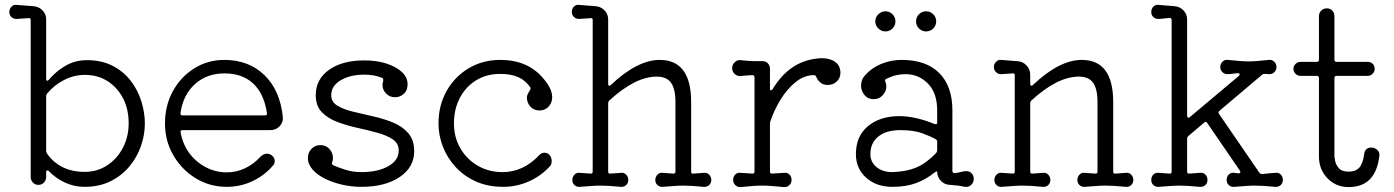

<svg xmlns="http://www.w3.org/2000/svg" viewBox="-20 -750 5676 782"><path d="M324 11Q283 11 245.5 -6Q208 -23 179 -53Q176 -56 173 -56Q168 -56 168 -49V-29Q168 -16 159 -6.5Q150 3 136 3Q123 3 114 -6.5Q105 -16 105 -29V-668Q105 -678 96 -676L49 -673Q36 -672 27 -680Q18 -688 18 -701Q18 -714 27 -723Q36 -732 48 -730Q63 -729 80.5 -727.5Q98 -726 114 -725Q137 -724 152.5 -708.5Q168 -693 168 -671V-429Q168 -423 171 -421.5Q174 -420 178 -424Q207 -459 246.5 -482Q286 -505 334 -505Q394 -505 438.5 -482Q483 -459 512 -421.5Q541 -384 555.5 -338Q570 -292 570 -247Q570 -201 554 -155Q538 -109 506.5 -71.5Q475 -34 429.5 -11.5Q384 11 324 11ZM325 -50Q376 -50 416.5 -76.5Q457 -103 480.5 -148Q504 -193 504 -248Q504 -306 481 -350Q458 -394 418 -419.5Q378 -445 326 -445Q282 -445 241.5 -424.5Q201 -404 172 -369Q168 -364 168 -358V-136Q168 -131 171 -125Q224 -50 325 -50Z M904 11Q834 11 777 -24Q720 -59 686 -117.5Q652 -176 652 -247Q652 -320 684 -378.5Q716 -437 771 -471.5Q826 -506 894 -506Q993 -506 1057 -444Q1121 -382 1132 -273Q1134 -252 1119 -236Q1104 -220 1081 -220H724Q713 -220 716 -210Q724 -163 751 -126.5Q778 -90 818 -69Q858 -48 904 -48Q942 -48 977.5 -64.5Q1013 -81 1040 -111Q1053 -124 1068 -124Q1077 -124 1086 -118Q1099 -108 1099 -94Q1099 -83 1092 -76Q1057 -35 1008 -12Q959 11 904 11ZM724 -280H1059Q1070 -280 1067 -291Q1055 -369 1011 -410Q967 -451 894 -451Q822 -451 774 -407.5Q726 -364 715 -290V-288Q715 -280 724 -280Z M1451 11Q1413 11 1375 2.5Q1337 -6 1305 -21.5Q1273 -37 1253.5 -59Q1234 -81 1234 -107Q1234 -129 1249 -144Q1264 -159 1285 -159Q1308 -159 1322 -143Q1336 -127 1336 -107Q1336 -98 1333 -89Q1332 -87 1332 -85Q1332 -80 1337 -77Q1360 -67 1389 -58Q1418 -49 1451 -49Q1519 -49 1561.5 -73Q1604 -97 1604 -137Q1604 -166 1579.5 -182.5Q1555 -199 1516.5 -209.5Q1478 -220 1435 -229.5Q1392 -239 1353.5 -253.5Q1315 -268 1290.5 -293.5Q1266 -319 1266 -362Q1266 -427 1320 -465.5Q1374 -504 1464 -504Q1515 -504 1554.5 -491Q1594 -478 1617 -456.5Q1640 -435 1640 -407Q1640 -405 1640 -402Q1640 -399 1639 -396Q1637 -378 1622.5 -366Q1608 -354 1589 -354Q1567 -354 1552.5 -369Q1538 -384 1538 -404Q1538 -412 1541 -421V-424Q1541 -431 1536 -433Q1504 -446 1464 -446Q1406 -446 1367.5 -423Q1329 -400 1329 -362Q1329 -335 1353.5 -320Q1378 -305 1416.5 -295.5Q1455 -286 1498 -276.5Q1541 -267 1579.5 -251.5Q1618 -236 1642.5 -208Q1667 -180 1667 -134Q1667 -69 1608 -29Q1549 11 1451 11Z M2030 11Q1967 11 1918 -11Q1869 -33 1835 -70.5Q1801 -108 1783.5 -153.5Q1766 -199 1766 -247Q1766 -321 1799 -379.5Q1832 -438 1889 -472Q1946 -506 2017 -506Q2132 -506 2195 -428Q2229 -388 2229 -354Q2229 -339 2222 -326Q2206 -300 2177 -300Q2155 -300 2140.5 -315.5Q2126 -331 2126 -353Q2126 -360 2130 -368Q2134 -376 2138 -382Q2143 -389 2140 -394Q2121 -422 2091.5 -435.5Q2062 -449 2017 -449Q1962 -449 1919.5 -423Q1877 -397 1853 -351.5Q1829 -306 1829 -247Q1829 -191 1855 -146Q1881 -101 1926 -75Q1971 -49 2027 -49Q2112 -49 2177 -119Q2186 -128 2198 -128Q2209 -128 2217 -120Q2227 -109 2227 -94Q2227 -80 2219 -72Q2182 -32 2132.5 -10.5Q2083 11 2030 11Z M2341 11Q2329 12 2320 4Q2311 -4 2311 -17Q2311 -30 2320 -39Q2329 -48 2341 -46L2385 -43H2387Q2394 -43 2394 -51V-668Q2394 -678 2385 -676L2340 -673Q2327 -672 2318 -680.5Q2309 -689 2309 -702Q2309 -715 2318 -723.5Q2327 -732 2339 -730Q2353 -729 2370 -727.5Q2387 -726 2403 -725Q2426 -724 2441.5 -708.5Q2457 -693 2457 -671V-408Q2457 -402 2460.5 -401Q2464 -400 2468 -404Q2576 -506 2667 -506Q2795 -506 2795 -334V-51Q2795 -41 2805 -43L2847 -46Q2859 -48 2868 -39Q2877 -30 2877 -17Q2877 -4 2868 4Q2859 12 2847 11Q2814 8 2796 7Q2778 6 2763 6Q2744 6 2726.5 7.5Q2709 9 2679 11Q2667 12 2658 4Q2649 -4 2649 -17Q2649 -30 2658 -39Q2667 -48 2679 -46L2722 -43H2724Q2731 -43 2731 -51V-335Q2731 -388 2713 -413Q2695 -438 2655 -438Q2568 -438 2462 -341Q2457 -336 2457 -329V-51Q2457 -42 2466 -43L2509 -46Q2521 -48 2530 -39Q2539 -30 2539 -17Q2539 -4 2530 4Q2521 12 2509 11Q2477 8 2459 7Q2441 6 2425 6Q2407 6 2389 7.5Q2371 9 2341 11Z M2997 12Q2985 13 2975.5 4.5Q2966 -4 2966 -17Q2966 -31 2975 -39.5Q2984 -48 2997 -46L3044 -43H3046Q3053 -43 3053 -51V-435Q3053 -444 3044 -444Q3032 -443 3020 -442.5Q3008 -442 2997 -440Q2983 -439 2972.5 -448.5Q2962 -458 2962 -473Q2962 -487 2973 -497Q2984 -507 2997 -505Q3018 -503 3029.5 -502Q3041 -501 3053 -501Q3065 -501 3085 -501Q3099 -501 3107.5 -492Q3116 -483 3116 -470V-390Q3116 -382 3120 -382Q3124 -382 3127 -387Q3193 -497 3303 -511Q3309 -512 3315 -512.5Q3321 -513 3327 -513Q3361 -513 3382 -497.5Q3403 -482 3403 -453Q3403 -433 3388.5 -418.5Q3374 -404 3351 -404Q3332 -404 3320.5 -414.5Q3309 -425 3305 -436Q3302 -444 3295 -444Q3256 -444 3221.5 -416.5Q3187 -389 3160.5 -346.5Q3134 -304 3118 -257Q3116 -253 3116 -246V-51Q3116 -42 3125 -43L3173 -46Q3186 -48 3195 -39.5Q3204 -31 3204 -17Q3204 -4 3194.5 4.5Q3185 13 3173 12Q3142 9 3122.5 7.5Q3103 6 3085 6Q3064 6 3045 7.5Q3026 9 2997 12Z M3586 -622Q3570 -622 3557.5 -634Q3545 -646 3545 -663Q3545 -680 3557.5 -692Q3570 -704 3586 -704Q3603 -704 3615 -692Q3627 -680 3627 -663Q3627 -646 3615 -634Q3603 -622 3586 -622ZM3752 -622Q3735 -622 3723 -634Q3711 -646 3711 -663Q3711 -680 3723 -692Q3735 -704 3752 -704Q3769 -704 3781 -692Q3793 -680 3793 -663Q3793 -646 3781 -634Q3769 -622 3752 -622ZM3614 11Q3549 11 3507.5 -26.5Q3466 -64 3466 -122Q3466 -196 3515.5 -236.5Q3565 -277 3642 -277Q3708 -277 3786 -245Q3788 -244 3791 -244Q3797 -244 3797 -251V-301Q3797 -371 3759.5 -409.5Q3722 -448 3667 -448Q3649 -448 3629.5 -443.5Q3610 -439 3590 -429Q3582 -426 3586 -417Q3590 -409 3590 -398Q3590 -379 3575.5 -362.5Q3561 -346 3538 -346Q3515 -346 3501 -363Q3487 -380 3487 -401Q3487 -426 3503 -443Q3529 -473 3568.5 -489.5Q3608 -506 3653 -506Q3752 -506 3805.5 -452.5Q3859 -399 3859 -301V-54Q3859 -45 3868 -45Q3881 -46 3893 -49.5Q3905 -53 3916 -53Q3929 -53 3937.5 -44Q3946 -35 3946 -21Q3946 -6 3935 3.5Q3924 13 3910 11Q3897 8 3882 6Q3867 4 3851 3Q3828 3 3812.5 -13Q3797 -29 3797 -51Q3797 -52 3796.5 -52Q3796 -52 3796 -52Q3793 -52 3786 -47Q3751 -19 3710.5 -4Q3670 11 3614 11ZM3614 -49Q3673 -51 3713.5 -68.5Q3754 -86 3793 -127Q3797 -132 3797 -138V-173Q3797 -180 3791 -183Q3770 -195 3735.5 -207.5Q3701 -220 3646 -220Q3590 -220 3557.5 -194Q3525 -168 3525 -122Q3525 -90 3550 -69.5Q3575 -49 3614 -49Z M4060 11Q4048 12 4039 4Q4030 -4 4030 -17Q4030 -30 4039 -39Q4048 -48 4060 -46L4104 -43H4106Q4113 -43 4113 -51V-443Q4113 -453 4104 -451L4059 -448Q4047 -447 4037.5 -455.5Q4028 -464 4028 -477Q4028 -490 4037.5 -499Q4047 -508 4058 -506Q4072 -505 4089 -503.5Q4106 -502 4122 -501Q4145 -500 4160.5 -484Q4176 -468 4176 -446V-408Q4176 -402 4179.5 -401Q4183 -400 4187 -404Q4295 -506 4386 -506Q4514 -506 4514 -334V-51Q4514 -41 4524 -43L4566 -46Q4578 -48 4587 -39Q4596 -30 4596 -17Q4596 -4 4587 4Q4578 12 4566 11Q4534 8 4516 7Q4498 6 4482 6Q4464 6 4446 7.5Q4428 9 4398 11Q4386 12 4377 4Q4368 -4 4368 -17Q4368 -30 4377 -39Q4386 -48 4398 -46L4441 -43H4443Q4450 -43 4450 -51V-335Q4450 -388 4432 -413Q4414 -438 4374 -438Q4287 -438 4181 -341Q4176 -336 4176 -329V-51Q4176 -42 4185 -43L4228 -46Q4240 -48 4249 -39Q4258 -30 4258 -17Q4258 -4 4249 4Q4240 12 4228 11Q4196 8 4178 7Q4160 6 4144 6Q4126 6 4108 7.5Q4090 9 4060 11Z M4700 11Q4687 12 4678 4Q4669 -4 4669 -17Q4669 -31 4678 -39.5Q4687 -48 4700 -46L4743 -43H4745Q4752 -43 4752 -51V-668Q4752 -677 4743 -677Q4730 -676 4719 -674.5Q4708 -673 4697 -673Q4685 -673 4677 -681Q4669 -689 4669 -701Q4669 -715 4678 -723.5Q4687 -732 4700 -730Q4714 -729 4730 -727.5Q4746 -726 4761 -725Q4784 -724 4799.5 -708.5Q4815 -693 4815 -671V-278Q4815 -273 4818.5 -271Q4822 -269 4826 -273L5026 -441Q5029 -444 5029 -447Q5029 -452 5021 -452Q5010 -451 4999 -449.5Q4988 -448 4978 -448Q4967 -448 4958.5 -456.5Q4950 -465 4950 -477Q4950 -490 4959.5 -499Q4969 -508 4981 -506Q5013 -503 5031 -501.5Q5049 -500 5064 -500Q5083 -500 5100.5 -501.5Q5118 -503 5148 -506Q5160 -508 5169.5 -499Q5179 -490 5179 -477Q5179 -465 5170.5 -456.5Q5162 -448 5151 -448Q5147 -448 5142.5 -448.5Q5138 -449 5133 -449H5129Q5124 -449 5121 -446L4947 -299Q4940 -292 4945 -286L5109 -47Q5114 -41 5121 -41Q5135 -43 5148.5 -44Q5162 -45 5174 -46Q5187 -48 5196 -39.5Q5205 -31 5205 -17Q5205 -4 5196 4Q5187 12 5174 11Q5142 8 5124 7Q5106 6 5090 6Q5072 6 5054 7.5Q5036 9 5007 11Q4994 12 4985 4Q4976 -4 4976 -17Q4976 -31 4985 -39.5Q4994 -48 5007 -46L5024 -44H5025Q5030 -44 5031.5 -47.5Q5033 -51 5030 -55L4897 -249Q4892 -258 4885 -251L4820 -196Q4815 -191 4815 -185V-51Q4815 -42 4824 -43L4867 -46Q4880 -48 4889 -39.5Q4898 -31 4898 -17Q4898 -4 4889 4Q4880 12 4867 11Q4835 8 4817 7Q4799 6 4784 6Q4773 6 4763.5 6.5Q4754 7 4740 8Q4726 9 4700 11Z M5473 12Q5421 12 5386.5 -24Q5352 -60 5352 -112V-432Q5352 -441 5343 -441H5277Q5265 -441 5256.5 -449.5Q5248 -458 5248 -470Q5248 -481 5256.5 -489.5Q5265 -498 5277 -498H5343Q5352 -498 5352 -507V-684Q5352 -698 5361.5 -707Q5371 -716 5384 -716Q5397 -716 5406 -707Q5415 -698 5415 -684V-507Q5415 -498 5424 -498H5551Q5563 -498 5571 -490Q5579 -482 5579 -470Q5579 -458 5570.5 -449.5Q5562 -441 5551 -441H5424Q5415 -441 5415 -432V-112Q5415 -109 5418 -94Q5421 -79 5433 -65Q5445 -51 5473 -51Q5502 -51 5516.5 -67.5Q5531 -84 5536 -121Q5539 -149 5565 -149Q5580 -149 5590 -139Q5600 -129 5598 -115Q5583 12 5473 12Z"/></svg>

Font: Kiwi Maru Light
Style: Regular
Weight: 300
Designer: Hiroki-Chan
Version: Version 1.100